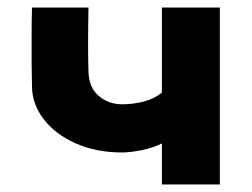

<svg xmlns="http://www.w3.org/2000/svg" viewBox="-20 -490 670 510"><path d="M564 0H410V-109Q386 -97 355.5 -91Q325 -85 304 -85Q236 -85 181.5 -109Q127 -133 96 -173.5Q65 -214 65 -261L64 -320Q64 -360 64 -399.5Q64 -439 65 -470H215Q213 -357 215 -300Q216 -258 242 -235.5Q268 -213 305 -213Q333 -213 361 -220Q389 -227 410 -244V-470H564Z"/></svg>

Font: Kreadon
Style: Regular
Weight: 400
Designer: kohakuno
Foundry: StudioGnu
Version: Version 1.000;Glyphs 3.1.2 (3151)